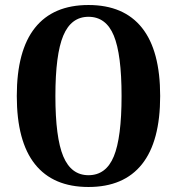

<svg xmlns="http://www.w3.org/2000/svg" viewBox="-20 -732 706 766"><path d="M333 14Q192 14 119.5 -77Q47 -168 47 -349Q47 -530 119.5 -621Q192 -712 333 -712Q474 -712 546.5 -621Q619 -530 619 -349Q619 -168 546.5 -77Q474 14 333 14ZM333 -33Q403 -33 434 -108Q465 -183 465 -349Q465 -515 434 -590Q403 -665 333 -665Q264 -665 232.5 -590Q201 -515 201 -349Q201 -183 232.5 -108Q264 -33 333 -33Z"/></svg>

Font: Arima Thin
Style: Bold
Weight: 700
Version: Version 1.100